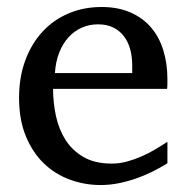

<svg xmlns="http://www.w3.org/2000/svg" viewBox="-20 -514 530 546"><path d="M456.1 -49.8Q435.1 -36.6 412.4 -25.4Q389.6 -14.2 365.5 -5.9Q341.3 2.4 316.4 7.3Q291.5 12.2 266.1 12.2Q220.7 12.2 178.7 -3.2Q136.7 -18.6 104.7 -49.3Q72.8 -80.1 53.5 -126.7Q34.2 -173.3 34.2 -235.8Q34.2 -294.4 51.8 -342Q69.3 -389.6 100.6 -423.6Q131.8 -457.5 174.8 -475.8Q217.8 -494.1 269 -494.1Q315.4 -494.1 350.6 -478.8Q385.7 -463.4 409.2 -436.3Q432.6 -409.2 444.3 -371.3Q456.1 -333.5 456.1 -289.1V-275.9Q456.1 -268.1 455.1 -261.2H130.9Q130.9 -223.1 138.9 -185.1Q147 -147 166 -116.7Q185.1 -86.4 217.3 -67.6Q249.5 -48.8 297.9 -48.8Q319.3 -48.8 340.3 -54.4Q361.3 -60.1 381.6 -68.8Q401.9 -77.6 420.4 -88.6Q439 -99.6 456.1 -110.8ZM356 -328.1Q356 -353 350.1 -374.3Q344.2 -395.5 332.3 -411.1Q320.3 -426.8 302 -435.8Q283.7 -444.8 258.8 -444.8Q233.9 -444.8 212.4 -435.3Q190.9 -425.8 174.6 -407.7Q158.2 -389.6 148.2 -364Q138.2 -338.4 136.2 -306.2H356Z"/></svg>

Font: BabelStone Ogham Stemless
Style: Regular
Weight: 400
Designer: Andrew West
Foundry: BabelStone
Version: Version 2.02 March 14, 2022